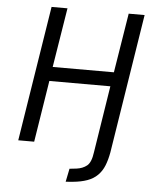

<svg xmlns="http://www.w3.org/2000/svg" viewBox="-60 -754 794 997"><g transform="rotate(5 337.5 -256.0)"><path d="M320 193 334 124 370 120Q402 116 424 98.5Q446 81 453 28L508 -321H190L139 0H56L168 -705H251L201 -395H520L570 -705H653L538 21Q531 60 519 90Q507 120 485.5 141.5Q464 163 432 174.5Q400 186 357 190Z"/></g></svg>

Font: Nunito Sans 7pt Condensed
Style: Italic
Weight: 400
Width: 3
Italic angle: -9°
Designer: Vernon Adams
Foundry: Vernon Adams
Version: Version 3.101;gftools[0.9.27]